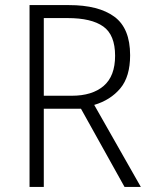

<svg xmlns="http://www.w3.org/2000/svg" viewBox="-20 -734 603 754"><path d="M96 0V-714H251Q367 -714 429 -668.5Q491 -623 491 -517Q491 -433 452.5 -387Q414 -341 350 -322L533 0H469L298 -307H152V0ZM262 -358Q342 -358 387 -396.5Q432 -435 432 -515Q432 -597 385.5 -630Q339 -663 246 -663H152V-358Z"/></svg>

Font: Noto Sans Mono SemiCondensed Light
Style: Regular
Weight: 300
Width: 4
Designer: Monotype Design Team
Foundry: Monotype Imaging Inc.
Version: Version 2.014; ttfautohint (v1.8.4.7-5d5b)